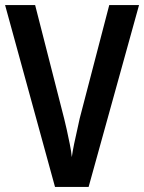

<svg xmlns="http://www.w3.org/2000/svg" viewBox="-20 -734 566 754"><path d="M526 -714 328 0H196L0 -714H118L232 -268Q236 -253 242 -225.5Q248 -198 254 -168.5Q260 -139 262 -117Q265 -139 271 -168.5Q277 -198 283.5 -225.5Q290 -253 293 -269L409 -714Z"/></svg>

Font: Noto Sans Gujarati Condensed SemiBold
Style: Regular
Weight: 600
Width: 3
Designer: Jelle Bosma - Monotype Design Team, Universal Thirst
Foundry: Monotype Imaging Inc.
Version: Version 2.106; ttfautohint (v1.8.4.7-5d5b)